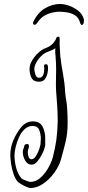

<svg xmlns="http://www.w3.org/2000/svg" viewBox="-20 -890 443 968"><path d="M282 -870Q303 -870 327.5 -861.5Q352 -853 373 -837Q394 -821 401 -798Q403 -794 403 -790.5Q403 -787 403 -784Q403 -776 400 -770Q397 -764 393 -764Q387 -764 383 -778Q376 -802 357 -813.5Q338 -825 316 -828Q294 -831 278 -831Q266 -831 246 -827Q226 -823 205 -811.5Q184 -800 168 -775Q161 -765 155 -765Q145 -765 147 -778Q170 -827 207.5 -848.5Q245 -870 282 -870ZM133 58Q127 58 113 52Q99 46 86 38Q73 30 69 26Q57 12 48.5 -12.5Q40 -37 36 -63.5Q32 -90 32 -108Q32 -146 47 -182Q62 -218 87 -249Q99 -263 113.5 -270.5Q128 -278 146 -278Q181 -278 194.5 -252Q208 -226 208 -193V-175Q208 -169 208 -162Q208 -155 206 -149Q204 -137 193.5 -115.5Q183 -94 169 -77Q155 -60 141 -60Q119 -59 107 -80.5Q95 -102 95 -123Q95 -134 98 -139.5Q101 -145 102 -153Q104 -164 117 -164Q126 -164 126 -153Q126 -145 122 -136Q121 -133 120.5 -130Q120 -127 120 -122Q120 -112 124 -99.5Q128 -87 140 -87Q152 -88 162 -104.5Q172 -121 178.5 -140.5Q185 -160 185 -170Q185 -175 185 -179Q185 -183 186 -188Q186 -213 178 -234Q170 -255 144 -255Q122 -255 104.5 -239Q87 -223 76 -198.5Q65 -174 59 -149Q53 -124 53 -106Q53 -78 61 -46Q69 -14 88 9Q91 12 100 16Q109 20 119 23.5Q129 27 133 27Q160 27 183 7Q206 -13 222.5 -42Q239 -71 246 -96Q258 -141 264 -184.5Q270 -228 271 -280Q271 -317 268.5 -354.5Q266 -392 263 -429Q262 -440 262 -452Q262 -464 262 -475Q262 -492 262.5 -508.5Q263 -525 263 -541Q263 -574 260 -607Q259 -617 258.5 -627Q258 -637 259 -647Q252 -642 242 -637.5Q232 -633 217 -627Q203 -622 188 -607.5Q173 -593 163 -575Q153 -557 153 -541Q153 -533 158 -515.5Q163 -498 176 -498Q192 -498 197.5 -511Q203 -524 203 -540Q203 -544 203 -548Q203 -552 202 -556V-558Q202 -566 211 -566Q221 -566 221 -558Q222 -555 222 -551.5Q222 -548 222 -544Q222 -520 211.5 -499Q201 -478 177 -478Q149 -478 139 -497.5Q129 -517 129 -542Q129 -564 142 -585.5Q155 -607 173.5 -624Q192 -641 209 -647Q235 -657 247.5 -671.5Q260 -686 263 -696Q265 -704 273 -705Q281 -706 280 -700L281 -689Q280 -669 281.5 -648.5Q283 -628 284 -607Q289 -563 297.5 -518Q306 -473 308 -431Q310 -403 314 -383.5Q318 -364 319 -336Q320 -317 320.5 -304Q321 -291 321 -269Q321 -217 310.5 -174Q300 -131 287 -85Q278 -53 254 -19.5Q230 14 198 36Q166 58 133 58Z"/></svg>

Font: Ruge Boogie
Style: Regular
Weight: 400
Designer: Robert E. Leuschke
Foundry: Robert E. Leuschke
Version: Version 1.010; ttfautohint (v1.8.3)